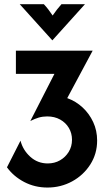

<svg xmlns="http://www.w3.org/2000/svg" viewBox="-20 -653 498 896"><path d="M201.4 222.2Q142.4 222.2 92.7 196.2Q43.1 170.1 12.5 127.8L75.7 3.5Q86.8 47.2 121.2 78.5Q155.6 109.7 202.8 109.7Q234.7 109.7 260.1 95.1Q285.4 80.6 300.7 55.6Q316 30.6 316 -0.7Q316 -31.2 301.4 -55.9Q286.8 -80.6 260.8 -95.1Q234.7 -109.7 200 -109.7Q179.2 -109.7 160.4 -104.2Q141.7 -98.6 121.5 -88.2L234 -308.3H54.2V-416.7H412.5L293.8 -195.1Q334 -180.6 365.3 -151.7Q396.5 -122.9 414.9 -83.3Q433.3 -43.8 433.3 2.8Q433.3 64.6 401.4 114.6Q369.4 164.6 316.7 193.4Q263.9 222.2 201.4 222.2ZM224.3 -464.6 72.2 -633.3H184.7Q196.5 -620.8 205.9 -608.3Q215.3 -595.8 225.7 -580.6Q236.1 -595.8 245.8 -608.3Q255.6 -620.8 266.7 -633.3H376.4Z"/></svg>

Font: co2trust
Style: Bold
Weight: 700
Designer: Kristian Moeller
Foundry: Dicotype
Version: Version 1.000